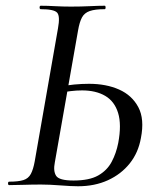

<svg xmlns="http://www.w3.org/2000/svg" viewBox="-20 -645 546 669"><path d="M252 4Q229 4 190.5 1Q152 -2 123 -2Q91 -2 62.5 -1Q34 0 12 0Q8 0 8 -6Q8 -12 12 -12Q44 -12 61.5 -17.5Q79 -23 87.5 -39Q96 -55 101 -83L182 -546Q190 -589 179 -601Q168 -613 122 -613Q118 -613 118 -619Q118 -625 122 -625Q145 -625 171.5 -623.5Q198 -622 227 -622Q263 -622 293 -623.5Q323 -625 345 -625Q348 -625 348 -619Q348 -613 345 -613Q311 -613 292.5 -606.5Q274 -600 265.5 -584Q257 -568 252 -539L171 -79Q165 -49 175.5 -32.5Q186 -16 236 -16Q291 -16 322 -33.5Q353 -51 369 -81Q385 -111 392 -147Q404 -211 391.5 -251.5Q379 -292 346.5 -311Q314 -330 266 -330Q246 -330 226 -327.5Q206 -325 184 -321V-342Q212 -348 238.5 -350.5Q265 -353 290 -353Q350 -353 395 -333Q440 -313 462 -271.5Q484 -230 471 -164Q462 -113 432 -75.5Q402 -38 356 -17Q310 4 252 4Z"/></svg>

Font: Cormorant Medium
Style: Italic
Weight: 500
Italic angle: -10°
Designer: Christian Thalmann (Catharsis Fonts)
Foundry: Catharsis Fonts
Version: Version 4.000